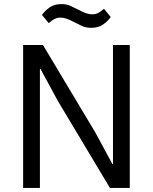

<svg xmlns="http://www.w3.org/2000/svg" viewBox="-20 -918 747 938"><path d="M93 0ZM262 -426 178 -581H175V0H93V-698H190L445 -272L529 -117H532V-698H614V0H517ZM426 -782Q400 -782 381 -791Q362 -800 346 -808Q322 -821 305.5 -826.5Q289 -832 276 -832Q259 -832 246 -825Q233 -818 218 -805L185 -845Q199 -865 222 -881.5Q245 -898 280 -898Q306 -898 325 -889Q344 -880 360 -872Q384 -859 400.5 -853.5Q417 -848 430 -848Q447 -848 460 -855Q473 -862 488 -875L521 -835Q507 -815 484 -798.5Q461 -782 426 -782Z"/></svg>

Font: Aneliza
Style: Regular
Weight: 400
Designer: Mike Abbink, Paul van der Laan, Pieter van Rosmalen
Foundry: Bold Monday
Version: Version 3.001;September 8, 2019;FontCreator 11.5.0.2425 64-b